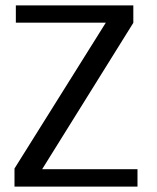

<svg xmlns="http://www.w3.org/2000/svg" viewBox="-20 -695 584 715"><path d="M34 0H492V-65H137L476.5 -610V-675H39V-610.5H374L34 -67.5Z"/></svg>

Font: Anybody
Style: Regular
Weight: 400
Designer: Tyler Finck
Foundry: Etcetera Type Company
Version: Version 1.110